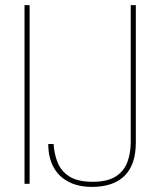

<svg xmlns="http://www.w3.org/2000/svg" viewBox="-20 -720 628 752"><path d="M76 0V-700H96V0ZM340 12Q285 12 246.5 -9Q208 -30 188.5 -67.5Q169 -105 169 -156H190Q192 -118 205.5 -84Q219 -50 251.5 -29Q284 -8 343 -8Q401 -8 433.5 -29Q466 -50 479 -85.5Q492 -121 492 -162V-700H512V-162Q512 -75 468 -31.5Q424 12 340 12Z"/></svg>

Font: DM Sans 20pt Thin
Style: Regular
Weight: 250
Version: Version 4.004;gftools[0.9.30]